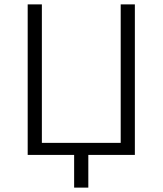

<svg xmlns="http://www.w3.org/2000/svg" viewBox="-20 -710 745 880"><path d="M319.8 149.9V0H106.9V-689.9H171.9V-55.2H533.2V-689.9H598.1V0H384.8V149.9Z"/></svg>

Font: Acari Sans Light
Style: Regular
Weight: 300
Designer: Alfredo Marco Pradil and Stefan Peev
Foundry: Hanken Design Co.
Version: Version 1.045;January 11, 2019;FontCreator 11.5.0.2425 64-bi